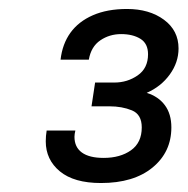

<svg xmlns="http://www.w3.org/2000/svg" viewBox="-20 -820 418 428"><path d="M205 -412Q145 -412 113.5 -438Q82 -464 82 -505Q82 -511 82.5 -517Q83 -523 84 -529H148Q147 -525 146.5 -521.5Q146 -518 146 -515Q146 -492 162.5 -480Q179 -468 211 -468Q248 -468 272 -485Q296 -502 296 -536Q296 -565 274 -574Q252 -583 224 -583H184L192 -636H235Q264 -636 287 -652Q310 -668 310 -699Q310 -723 293 -733.5Q276 -744 250 -744Q224 -744 203.5 -730Q183 -716 178 -687H115Q119 -722 137 -747Q155 -772 187 -786Q219 -800 263 -800Q313 -800 345.5 -776Q378 -752 378 -712Q378 -681 358.5 -654Q339 -627 307 -613Q333 -605 347.5 -585.5Q362 -566 362 -536Q362 -481 320 -446.5Q278 -412 205 -412Z"/></svg>

Font: Chivo Medium Medium
Style: Italic
Weight: 500
Italic angle: -8.05°
Version: Version 2.002